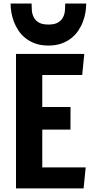

<svg xmlns="http://www.w3.org/2000/svg" viewBox="-20 -1051 522 1071"><path d="M69.3 -750H450.2L438.5 -632.8H215.8V-454.1H373.5L373 -328.1H215.8V-117.2H458L446.3 0H69.3ZM156.2 -1031.2Q156.2 -1013.7 157.7 -993.2Q159.2 -972.7 168 -955.1Q176.8 -937.5 195.8 -925.8Q214.8 -914.1 250 -914.1Q285.2 -914.1 304.2 -925.8Q323.2 -937.5 332 -955.1Q340.8 -972.7 342.3 -993.2Q343.8 -1013.7 343.8 -1031.2H460.9Q460.9 -1008.8 456.8 -982.9Q452.6 -957 442.9 -930.9Q433.1 -904.8 417 -880.6Q400.9 -856.4 377.4 -837.9Q354 -819.3 322.5 -808.1Q291 -796.9 250 -796.9Q209 -796.9 177.5 -808.1Q146 -819.3 122.6 -837.9Q99.1 -856.4 83 -880.6Q66.9 -904.8 57.1 -930.9Q47.4 -957 43.2 -982.9Q39.1 -1008.8 39.1 -1031.2Z"/></svg>

Font: Francois One
Style: Regular
Weight: 400
Designer: Vernon Adams
Foundry: vernon adams
Version: Version 1.000